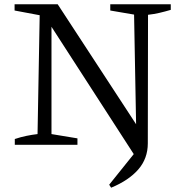

<svg xmlns="http://www.w3.org/2000/svg" viewBox="-20 -675 852 895"><path d="M494 -655H776V-629Q749 -621 723 -615Q697 -609 670 -606L669 -7Q669 64 624.5 115Q580 166 498 200L489 186L627 14L620 69L202 -578L220 -583V-50L341 -30V0H49V-27Q76 -36 102.5 -41.5Q129 -47 155 -50L165 -604L48 -626V-655H249L632 -69L615 -64L605 -607L494 -626Z"/></svg>

Font: Piazzolla Thin
Style: Regular
Weight: 400
Version: Version 2.001